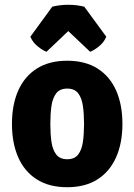

<svg xmlns="http://www.w3.org/2000/svg" viewBox="-20 -768 562 803"><path d="M492 -249.5Q492 -169.5 465.5 -110Q439 -50.5 387.8 -17.8Q336.5 15 261 15Q185 15 133.5 -18Q82 -51 56 -110.5Q30 -170 30 -249.5Q30 -330 56.2 -389.2Q82.5 -448.5 134 -481.2Q185.5 -514 261 -514Q337 -514 388.5 -481Q440 -448 466 -388.8Q492 -329.5 492 -249.5ZM190.5 -249.5Q190.5 -208.5 195.2 -175Q200 -141.5 215.2 -121.8Q230.5 -102 261 -102Q292 -102 307 -121.8Q322 -141.5 326.8 -175Q331.5 -208.5 331.5 -249.5Q331.5 -291 326.8 -324.5Q322 -358 307 -377.8Q292 -397.5 261 -397.5Q230.5 -397.5 215.2 -377.8Q200 -358 195.2 -324.5Q190.5 -291 190.5 -249.5ZM332.5 -740 424.5 -614.5Q415 -591 393.8 -574Q372.5 -557 357 -551.5L265.5 -638L174.5 -551.5Q159 -557 137.8 -574Q116.5 -591 107 -614.5L198.5 -740Q212.5 -743.5 229.8 -745.8Q247 -748 265.5 -748Q284.5 -748 301.8 -745.8Q319 -743.5 332.5 -740Z"/></svg>

Font: Signika
Style: Bold
Weight: 700
Designer: Anna Giedry
Foundry: Anna Giedry
Version: Version 2.001